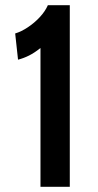

<svg xmlns="http://www.w3.org/2000/svg" viewBox="-20 -720 377 740"><path d="M136 0V-535Q113 -516.5 92 -506Q71 -495.5 49.5 -490L38.5 -591Q62 -598 87.2 -614.8Q112.5 -631.5 133.2 -653.8Q154 -676 164.5 -700H249V0Z"/></svg>

Font: Cabin SemiCondensed SemiBold
Style: Regular
Weight: 600
Width: 4
Designer: Pablo Impallari
Foundry: Pablo Impallari. http://www.impallari.com Igino Marini. http://www.ikern.com
Version: Version 3.001